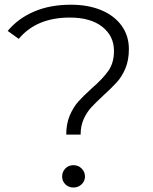

<svg xmlns="http://www.w3.org/2000/svg" viewBox="-20 -806 664 831"><path d="M376.7 -423.3Q425.6 -465.6 449.4 -500Q473.3 -534.4 473.3 -585.6Q473.3 -650 422.8 -690Q372.2 -730 282.2 -730Q137.8 -730 61.1 -637.8L13.3 -672.2Q58.9 -726.7 127.8 -756.1Q196.7 -785.6 286.7 -785.6Q362.2 -785.6 418.9 -761.7Q475.6 -737.8 506.7 -694.4Q537.8 -651.1 537.8 -593.3Q537.8 -545.6 522.8 -510Q507.8 -474.4 485.6 -450Q463.3 -425.6 426.7 -392.2Q393.3 -361.1 374.4 -340.6Q355.6 -320 342.2 -290.6Q328.9 -261.1 328.9 -223.3H266.7Q266.7 -270 281.7 -305.6Q296.7 -341.1 318.3 -365.6Q340 -390 376.7 -423.3ZM248.9 -42.2Q248.9 -62.2 262.8 -76.7Q276.7 -91.1 297.8 -91.1Q318.9 -91.1 333.3 -76.7Q347.8 -62.2 347.8 -42.2Q347.8 -22.2 333.3 -8.3Q318.9 5.6 297.8 5.6Q276.7 5.6 262.8 -8.3Q248.9 -22.2 248.9 -42.2Z"/></svg>

Font: Paperlogy 3 Light
Style: Regular
Weight: 300
Designer: redesigned by Lee Juim, glyphs from Gmarket Sans & Montserrat
Foundry: PT&
Version: Version 1.001